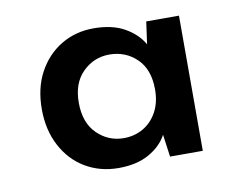

<svg xmlns="http://www.w3.org/2000/svg" viewBox="-51 -774 606 491"><g transform="rotate(-10 252.0 -528.5)"><path d="M221 -347Q173 -347 135 -369.5Q97 -392 75 -433.5Q53 -475 53 -529Q53 -584 75 -624.5Q97 -665 134.5 -687.5Q172 -710 219 -710Q267 -710 299 -692Q331 -674 347 -646L355 -704H440V-353H355L347 -411Q332 -383 300 -365Q268 -347 221 -347ZM247 -420Q275 -420 297.5 -433Q320 -446 333.5 -470.5Q347 -495 347 -529Q347 -581 318 -609Q289 -637 247 -637Q207 -637 178 -608.5Q149 -580 149 -529Q149 -477 178 -448.5Q207 -420 247 -420Z"/></g></svg>

Font: DM Sans 12pt SemiBold
Style: Regular
Weight: 600
Version: Version 4.004;gftools[0.9.30]